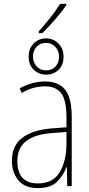

<svg xmlns="http://www.w3.org/2000/svg" viewBox="-20 -955 459 985"><path d="M288 -935Q266 -899 237.5 -863.5Q209 -828 179 -794V-785H197Q227 -814 261 -853Q295 -892 320 -928V-935ZM127 -665Q127 -621 153.5 -596.5Q180 -572 217 -572Q255 -572 280.5 -597Q306 -622 306 -664Q306 -705 280 -731.5Q254 -758 216 -758Q179 -758 153 -732Q127 -706 127 -665ZM283 -664Q283 -634 265 -614Q247 -594 217 -594Q186 -594 167.5 -615Q149 -636 149 -665Q149 -694 167.5 -714.5Q186 -735 216 -735Q245 -735 264 -714.5Q283 -694 283 -664ZM321 -220Q321 -130 286.5 -72Q252 -14 175 -14Q69 -14 69 -129Q69 -197 114.5 -231.5Q160 -266 244 -272L321 -278ZM81 -502 91 -478Q124 -497 153.5 -504.5Q183 -512 211 -512Q267 -512 294 -476.5Q321 -441 321 -351V-302L243 -296Q147 -288 94 -248Q41 -208 41 -129Q41 -71 74 -30.5Q107 10 174 10Q240 10 273 -23Q306 -56 321 -98H323L325 0H348V-354Q348 -452 314.5 -494.5Q281 -537 211 -537Q146 -537 81 -502Z"/></svg>

Font: Noto Sans Display SemiCondensed Thin
Style: Regular
Weight: 250
Width: 4
Designer: Monotype Design team
Foundry: Monotype Imaging Inc.
Version: 1.000